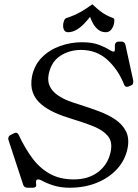

<svg xmlns="http://www.w3.org/2000/svg" viewBox="-20 -869 645 900"><path d="M586 -465Q580 -462 575 -462Q566 -462 562 -472Q534 -543 483 -589Q432 -635 360 -635Q306 -635 263 -607.5Q220 -580 208 -520Q202 -487 214 -463.5Q226 -440 249.5 -423.5Q273 -407 300.5 -396.5Q328 -386 352 -379Q399 -364 443.5 -347.5Q488 -331 521.5 -308Q555 -285 571 -252.5Q587 -220 578 -174Q567 -119 529.5 -77.5Q492 -36 434.5 -12.5Q377 11 306 11Q266 11 233 1Q200 -9 171 -25Q164 -28 158 -28Q150 -28 149 -19Q148 -16 149 -10Q150 -3 150 1Q148 11 133 11H109Q94 11 89 -2L20 -212Q18 -217 19 -222Q21 -233 31 -237L43 -243Q47 -245 49.5 -246Q52 -247 55 -247Q62 -247 68 -236Q96 -176 130.5 -129Q165 -82 212.5 -55Q260 -28 326 -28Q395 -28 441 -63.5Q487 -99 499 -159Q508 -204 486 -231Q464 -258 420 -276Q376 -294 316 -312Q275 -324 238 -340.5Q201 -357 173.5 -380Q146 -403 134 -435Q122 -467 130 -511Q141 -564 176 -599.5Q211 -635 261 -653Q311 -671 364 -671Q413 -671 445 -658.5Q477 -646 493 -635Q507 -627 513 -627Q517 -627 518 -632Q519 -637 518.5 -644.5Q518 -652 519 -661Q522 -674 538 -674H549Q564 -674 568 -659L604 -494Q606 -487 604 -481Q604 -477 602 -474Q600 -471 593 -468ZM402 -790Q389 -773 373 -756.5Q357 -740 338 -729Q319 -718 299 -718Q284 -718 279 -731Q274 -744 277 -761Q279 -769 281.5 -775Q284 -781 290 -784Q312 -791 329 -798.5Q346 -806 365.5 -817.5Q385 -829 413 -849Q434 -829 449 -817.5Q464 -806 478 -798.5Q492 -791 511 -784Q516 -781 516 -775Q516 -769 515 -761Q512 -744 502 -731Q492 -718 476 -718Q456 -718 441.5 -729Q427 -740 417.5 -756.5Q408 -773 402 -790Z"/></svg>

Font: Young Serif Light
Style: Italic
Weight: 300
Italic angle: -10.979°
Designer: Bastien Sozeau
Foundry: NBR — Bastien Sozeau
Version: Version 5.001